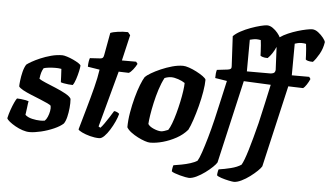

<svg xmlns="http://www.w3.org/2000/svg" viewBox="-72 -905 2073 1209"><g transform="rotate(5 965.0 -300.0)"><path d="M137 0Q116 0 92 -8Q68 -16 46 -28.5Q24 -41 8.5 -53.5Q-7 -66 -10 -75Q-4 -102 5.5 -129Q15 -156 24.5 -176.5Q34 -197 40 -204Q48 -204 64.5 -202.5Q81 -201 95.5 -198Q110 -195 114 -193Q111 -179 108.5 -154.5Q106 -130 102 -106Q118 -91 146 -84.5Q174 -78 198 -78Q214 -78 226 -80Q236 -89 243.5 -106.5Q251 -124 254.5 -143Q258 -162 255 -176Q253 -181 233 -190.5Q213 -200 184.5 -211.5Q156 -223 126.5 -235Q97 -247 75 -259Q53 -271 47 -281Q47 -293 50 -319Q53 -345 60 -373.5Q67 -402 79 -421Q87 -428 109.5 -441Q132 -454 163.5 -467.5Q195 -481 230.5 -490.5Q266 -500 301 -500Q311 -500 330.5 -494Q350 -488 370.5 -478.5Q391 -469 405.5 -459.5Q420 -450 420 -444Q420 -435 414.5 -409.5Q409 -384 400.5 -358Q392 -332 382 -319Q372 -319 355 -320.5Q338 -322 323.5 -325Q309 -328 306 -330Q305 -353 304.5 -368.5Q304 -384 302 -414Q293 -416 282.5 -416.5Q272 -417 264 -417Q243 -417 221.5 -414.5Q200 -412 190 -408Q182 -394 177.5 -379.5Q173 -365 170 -340Q182 -331 212 -318.5Q242 -306 277 -291.5Q312 -277 340 -261.5Q368 -246 376 -231Q378 -204 375 -173.5Q372 -143 365.5 -116Q359 -89 348 -73Q328 -54 289.5 -37Q251 -20 209 -10Q167 0 137 0Z M577 0Q549 0 519 -8Q489 -16 467.5 -26.5Q446 -37 443 -44Q462 -111 482 -181Q502 -251 518.5 -315.5Q535 -380 542 -430L467 -442Q467 -460 469.5 -475Q472 -490 475 -497L541 -501Q552 -502 556.5 -507Q561 -512 563 -524L589 -666Q604 -673 636 -677.5Q668 -682 700 -681L715 -663L677 -500H767L777 -487Q768 -469 753.5 -450.5Q739 -432 727 -426L663 -428L567 -73L579 -66Q589 -76 603 -96Q617 -116 631.5 -138.5Q646 -161 656 -178Q666 -178 676.5 -172.5Q687 -167 689 -163Q684 -142 671.5 -114.5Q659 -87 642.5 -60.5Q626 -34 609 -17Q592 0 577 0Z M898 0Q886 0 865 -7Q844 -14 820.5 -26Q797 -38 777 -53Q757 -68 748 -84Q748 -128 756.5 -177.5Q765 -227 777.5 -273.5Q790 -320 804 -355.5Q818 -391 829 -408Q839 -419 865 -434.5Q891 -450 925.5 -465Q960 -480 996 -490Q1032 -500 1064 -500Q1079 -500 1102.5 -492Q1126 -484 1150 -471.5Q1174 -459 1191.5 -446.5Q1209 -434 1212 -425Q1212 -394 1204.5 -349Q1197 -304 1184.5 -256Q1172 -208 1158 -166.5Q1144 -125 1132 -102Q1104 -69 1063 -46.5Q1022 -24 978.5 -12Q935 0 898 0ZM962 -77Q968 -77 981.5 -81Q995 -85 1006 -90Q1016 -104 1027 -133Q1038 -162 1048 -198.5Q1058 -235 1066 -272.5Q1074 -310 1078.5 -342Q1083 -374 1083 -393Q1066 -405 1040.5 -413.5Q1015 -422 997 -422Q976 -422 954 -413Q936 -379 922.5 -336.5Q909 -294 899.5 -251Q890 -208 884.5 -172.5Q879 -137 878 -116Q888 -100 915 -88.5Q942 -77 962 -77Z M1161 200Q1155 200 1139 197Q1123 194 1104.5 189Q1086 184 1071 178.5Q1056 173 1051 168Q1051 159 1053.5 145.5Q1056 132 1058 129Q1079 126 1108 120.5Q1137 115 1164 106.5Q1191 98 1207 87Q1217 71 1230.5 31.5Q1244 -8 1260 -63.5Q1276 -119 1291 -182Q1306 -245 1320 -309Q1334 -373 1347 -429L1272 -441Q1272 -473 1278 -493L1346 -501Q1360 -503 1365 -508Q1370 -513 1369 -524L1359 -713Q1375 -730 1404.5 -746Q1434 -762 1467 -774Q1500 -786 1528 -793Q1556 -800 1569 -800Q1587 -800 1605 -787.5Q1623 -775 1636 -759Q1649 -743 1654 -732Q1675 -747 1704 -759.5Q1733 -772 1762.5 -781Q1792 -790 1817 -795Q1842 -800 1854 -800Q1873 -800 1892.5 -785Q1912 -770 1925.5 -752.5Q1939 -735 1940 -726Q1934 -685 1914.5 -650.5Q1895 -616 1876 -596Q1856 -596 1844.5 -599.5Q1833 -603 1830 -607Q1830 -614 1829 -633Q1828 -652 1826.5 -673Q1825 -694 1823 -705Q1811 -708 1796 -708Q1783 -708 1771.5 -705.5Q1760 -703 1752 -700L1751 -500H1861L1870 -487Q1862 -468 1850 -450Q1838 -432 1829 -426L1735 -429L1616 87Q1610 98 1591 116.5Q1572 135 1546 154.5Q1520 174 1493 187Q1466 200 1446 200Q1437 200 1413 195Q1389 190 1366 182.5Q1343 175 1337 168Q1337 159 1339.5 145.5Q1342 132 1344 130Q1380 125 1420 115Q1460 105 1485 88Q1500 63 1521.5 -8Q1543 -79 1569 -182Q1586 -255 1598.5 -312.5Q1611 -370 1624 -429L1453 -437L1333 87Q1327 98 1308 116.5Q1289 135 1262.5 154.5Q1236 174 1209 187Q1182 200 1161 200ZM1467 -500H1616L1624 -501Q1635 -503 1640 -507.5Q1645 -512 1647 -524L1640 -670Q1630 -647 1617 -627.5Q1604 -608 1590 -595Q1570 -595 1558.5 -599Q1547 -603 1544 -606Q1544 -613 1543 -632Q1542 -651 1540.5 -672Q1539 -693 1537 -704Q1532 -705 1524.5 -706Q1517 -707 1511 -707Q1499 -707 1487.5 -704.5Q1476 -702 1468 -700Z"/></g></svg>

Font: Texturina ExtraBold
Style: Italic
Weight: 800
Italic angle: -11°
Designer: Guillermo Torres Carreño
Foundry: Omnibus-Type
Version: Version 1.002; ttfautohint (v1.8.3)